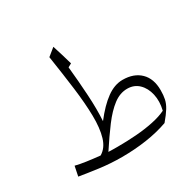

<svg xmlns="http://www.w3.org/2000/svg" viewBox="-159 -910 1118 1096"><g transform="rotate(-30 400.0 -361.5)"><path d="M567.4 -371.6Q641.6 -371.6 684.3 -329.8Q727.1 -288.1 727.1 -211.9Q727.1 -178.2 721.7 -153.3Q716.3 -128.4 700.4 -102.3Q684.6 -76.2 652.3 -38.1Q585.4 -14.2 507.3 -2.7Q429.2 8.8 346.2 8.8Q271 8.8 199.5 -0.7Q127.9 -10.3 72.8 -19.5L85.9 -84Q113.8 -76.7 155 -70.8Q196.3 -64.9 243.7 -60.1Q285.6 -84.5 302.5 -140.9Q319.3 -197.3 317.9 -280Q316.4 -362.8 303 -467.3Q289.6 -571.8 271 -692.4L320.3 -732.4Q341.8 -666 360.4 -600.1L336.9 -587.4Q346.7 -491.2 352.5 -395.3Q358.4 -299.3 353.5 -223.1Q409.7 -295.9 461.9 -333.7Q514.2 -371.6 567.4 -371.6ZM564.9 -314.5Q517.1 -314.5 473.6 -281.5Q430.2 -248.5 386.2 -190.2Q342.3 -131.8 292.5 -55.7Q307.6 -55.2 322.8 -54.9Q337.9 -54.7 353 -54.7Q416 -54.7 476.8 -59.3Q537.6 -64 589.8 -75Q642.1 -85.9 678.7 -104Q692.4 -159.7 681.6 -207.8Q670.9 -255.9 640.6 -285.2Q610.4 -314.5 564.9 -314.5Z"/></g></svg>

Font: Pinar-FD Light
Style: Regular
Weight: 300
Designer: Amin Abedi
Version: Version 2.000